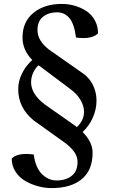

<svg xmlns="http://www.w3.org/2000/svg" viewBox="-20 -857 577 983"><path d="M412.1 -476.1Q442.9 -451.2 458.5 -416Q474.1 -380.9 474.1 -341.8Q474.1 -297.4 455.3 -254.9Q436.5 -212.4 402.8 -181.2Q454.1 -129.9 454.1 -75.2Q454.1 14.2 398.7 60.1Q343.3 106 244.1 106Q210 106 175.3 96.7Q140.6 87.4 109.9 69.8Q79.1 52.2 59.6 22.2Q40 -7.8 40 -44.9Q62 -68.8 115.2 -68.8Q131.8 -68.8 152.8 -65.9Q162.1 2.9 195.3 34.9Q228.5 66.9 269 66.9Q317.9 66.9 347.4 43Q377 19 377 -27.8Q377 -53.2 362.8 -75.2Q348.6 -97.2 317.9 -122.1L152.8 -240.2Q73.2 -304.7 73.2 -400.9Q73.2 -441.4 92.8 -481Q112.3 -520.5 145 -549.8Q95.2 -601.1 95.2 -665Q95.2 -745.6 151.4 -791.3Q207.5 -836.9 296.9 -836.9Q330.6 -836.9 362.5 -827.6Q394.5 -818.4 421.6 -800.8Q448.7 -783.2 465.3 -753.4Q481.9 -723.6 481.9 -686Q458 -662.1 405.8 -662.1Q387.7 -662.1 369.1 -665Q359.9 -735.8 335 -764.9Q310.1 -793.9 272 -793.9Q229.5 -793.9 200.7 -771.5Q171.9 -749 171.9 -703.1Q171.9 -648.4 231 -603ZM210 -321.8 365.2 -212.9 373 -206.1Q410.2 -239.7 410.2 -285.2Q410.2 -314.9 391.6 -346.2Q373 -377.4 338.9 -401.9L184.1 -518.1Q180.2 -519.5 176.8 -522.9Q159.7 -506.8 149.4 -483.6Q139.2 -460.4 139.2 -436Q139.2 -375 210 -321.8Z"/></svg>

Font: Adamina
Style: Regular
Weight: 400
Designer: Cyreal (www.cyreal.org)
Foundry: Cyreal (www.cyreal.org)
Version: Version 1.010